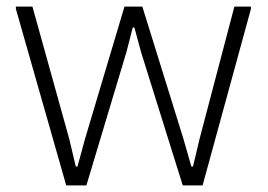

<svg xmlns="http://www.w3.org/2000/svg" viewBox="-20 -560 809 580"><path d="M28 -533V-540H78L189 -141L209 -57H214L237 -141L356 -540H410L534 -141L558 -57H563L583 -141L688 -540H738V-533L592 0H532L406 -403L386 -477H381L362 -403L241 0H180Z"/></svg>

Font: Encode Sans Normal
Style: ExtraLight
Weight: 200
Designer: Pablo Impallari, Andres Torresi
Foundry: Pablo Impallari, Andres Torresi
Version: Version 1.000; ttfautohint (v1.00) -l 8 -r 50 -G 200 -x 14 -